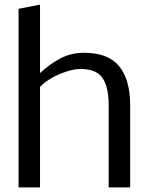

<svg xmlns="http://www.w3.org/2000/svg" viewBox="-20 -809 640 829"><path d="M326.7 -511.2Q290 -511.2 237.1 -489Q184.1 -466.8 152.8 -433.6V0H60.1V-771L152.8 -789.1V-493.7Q197.8 -534.7 242.9 -557.9Q288.1 -581.1 342.8 -581.1Q446.8 -581.1 494.4 -523.2Q542 -465.3 542 -355V0H449.2V-355Q449.2 -441.9 417 -479.5Q389.6 -511.2 326.7 -511.2Z"/></svg>

Font: Dhyana
Style: Regular
Weight: 400
Foundry: Vernon Adams
Version: Version 1.002; ttfautohint (v0.8.51-6076)